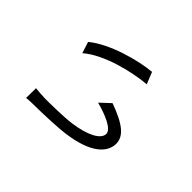

<svg xmlns="http://www.w3.org/2000/svg" viewBox="-91 -866 1182 1182"><g transform="rotate(-45 500.0 -275.0)"><path d="M273 -570 187 -571C190 -558 191 -511 191 -492C191 -450 195 -314 204 -245C230 -45 307 21 380 21C445 21 492 -36 541 -172L480 -237C459 -156 422 -65 380 -65C332 -65 293 -143 277 -258C268 -323 267 -442 267 -486C267 -504 271 -557 273 -570ZM701 -545 627 -521C716 -418 762 -222 772 -105L849 -136C839 -247 787 -441 701 -545Z"/></g></svg>

Font: Source Han Sans CN Regular
Style: Regular
Weight: 400
Designer: Ryoko NISHIZUKA (kana & ideographs); Paul D. Hunt (Latin, Greek & Cyrillic); Wenlong ZHANG (bopomofo); Sandoll Communica
Foundry: Adobe Systems Incorporated
Version: Version 1.004;PS 1.004;hotconv 1.0.82;makeotf.lib2.5.63406